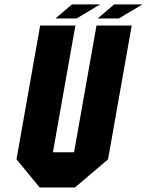

<svg xmlns="http://www.w3.org/2000/svg" viewBox="-20 -832 652 852"><path d="M564.5 -718.8 459.5 -125 312.5 0H156.2L53.2 -125L158.2 -718.8H314.5L214.8 -156.2H308.6L408.2 -718.8ZM507.3 -750H413.6L486.8 -812.5H611.8ZM319.8 -750H226.1L299.3 -812.5H424.3Z"/></svg>

Font: Signwood
Style: Italic
Weight: 400
Italic angle: -10°
Designer: GGBotNet
Foundry: GGBotNet
Version: 0.95